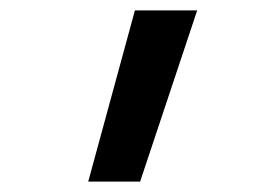

<svg xmlns="http://www.w3.org/2000/svg" viewBox="-20 -172 540 370"><path d="M150 178 240 -152H360L250 178Z"/></svg>

Font: Zed Mono Semibold
Style: Regular
Weight: 600
Monospace: yes
Designer: Belleve Invis
Foundry: Belleve Invis
Version: Version 1.0.0; ttfautohint (v1.8.4)